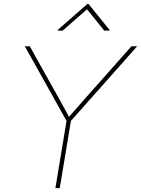

<svg xmlns="http://www.w3.org/2000/svg" viewBox="-20 -965 724 985"><path d="M264.2 0 321.3 -344.7 107.4 -727.5H132.8L268.6 -484.4Q286.1 -453.1 303.2 -421.9Q320.3 -390.6 337.4 -359.4H328.6Q356 -390.6 383.5 -421.9Q411.1 -453.1 438.5 -484.4L654.3 -727.5H683.6L343.8 -344.7L286.6 0ZM301.8 -808.1H275.4L275.9 -811L428.2 -944.8H434.1L542.5 -811L542 -808.1H514.6L426.3 -917.5Z"/></svg>

Font: Inter Thin
Style: Italic
Weight: 250
Italic angle: -9.3988°
Designer: Rasmus Andersson
Foundry: rsms
Version: Version 4.001;git-66647c0bb